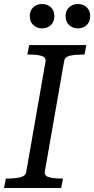

<svg xmlns="http://www.w3.org/2000/svg" viewBox="-30 -934 468 954"><path d="M179 -793Q153 -793 135.5 -809.5Q118 -826 118 -854Q118 -873 126 -886Q134 -899 148 -906.5Q162 -914 179 -914Q205 -914 222.5 -898Q240 -882 240 -854Q240 -835 232 -821.5Q224 -808 210.5 -800.5Q197 -793 179 -793ZM357 -793Q331 -793 313.5 -809.5Q296 -826 296 -854Q296 -873 304 -886Q312 -899 326 -906.5Q340 -914 357 -914Q383 -914 400.5 -898Q418 -882 418 -854Q418 -835 410 -821.5Q402 -808 388.5 -800.5Q375 -793 357 -793ZM100 -78 196 -627Q200 -649 177 -656Q154 -663 117 -663H106L115 -710H399L390 -663H379Q345 -663 319 -657.5Q293 -652 289 -632L193 -83Q189 -61 212 -54Q235 -47 272 -47H283L274 0H-10L-1 -47H10Q45 -47 70.5 -53Q96 -59 100 -78Z"/></svg>

Font: Roboto Serif 20pt
Style: Italic
Weight: 400
Italic angle: -10°
Designer: Greg Gazdowicz
Foundry: Commercial Type
Version: Version 1.008